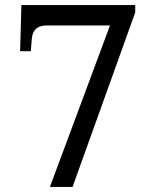

<svg xmlns="http://www.w3.org/2000/svg" viewBox="-20 -734 599 754"><path d="M176 0 412 -634H163Q110 -634 105 -583L101 -533H59L64 -714H511V-685L265 0Z"/></svg>

Font: Noto Serif Grantha
Style: Regular
Weight: 400
Designer: Monotype Design Team
Foundry: Monotype Imaging Inc.
Version: Version 2.004; ttfautohint (v1.8.4.7-5d5b)